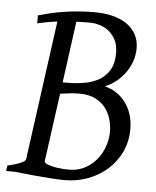

<svg xmlns="http://www.w3.org/2000/svg" viewBox="-49 -672 593 729"><g transform="rotate(5 247.5 -307.5)"><path d="M269 -588.9Q254.4 -588.9 241.2 -588.6Q228 -588.4 216.3 -587.9L184.6 -354H200.2Q234.4 -354 266.4 -359.4Q298.3 -364.7 323 -378.9Q347.7 -393.1 362.3 -418Q377 -442.9 377 -481.9Q377 -511.7 366.5 -532.2Q356 -552.7 339.8 -565.4Q323.7 -578.1 304.7 -583.5Q285.6 -588.9 269 -588.9ZM252.9 -316.9Q231.4 -316.9 213.4 -314.7Q195.3 -312.5 178.7 -310.1L143.1 -50.8Q141.6 -46.9 148.4 -41.5Q157.7 -37.1 168.9 -33.9Q180.2 -30.8 192.1 -29.1Q204.1 -27.3 215.8 -26.6Q227.5 -25.9 237.8 -25.9Q270 -25.9 296.1 -39.3Q322.3 -52.7 340.8 -74.7Q359.4 -96.7 369.6 -125Q379.9 -153.3 379.9 -183.1Q379.9 -207.5 372.8 -231.4Q365.7 -255.4 350.6 -274.4Q335.4 -293.5 311.3 -305.2Q287.1 -316.9 252.9 -316.9ZM456.1 -200.2Q456.1 -152.3 437.5 -112.8Q418.9 -73.2 387.2 -44.9Q355.5 -16.6 313.5 -0.7Q271.5 15.1 225.1 15.1Q215.3 15.1 201.7 14.6Q188 14.2 172.6 12.9Q157.2 11.7 140.9 10.5Q124.5 9.3 108.9 7.8Q72.3 4.4 32.2 0H0L2.9 -21Q33.7 -27.8 52.2 -35.9Q70.8 -43.9 71.8 -50.8L144.5 -582.5Q122.6 -579.6 104.5 -576.2Q86.4 -572.8 68.8 -568.8V-599.1Q91.3 -605.5 114.7 -611.1Q138.2 -616.7 164.1 -620.8Q189.9 -625 219.2 -627.4Q248.5 -629.9 282.2 -629.9Q321.8 -629.9 353.3 -621.6Q384.8 -613.3 407 -597.4Q429.2 -581.5 441.2 -558.8Q453.1 -536.1 453.1 -507.8Q453.1 -482.4 445.1 -458.5Q437 -434.6 422.6 -414.3Q408.2 -394 388.4 -378.2Q368.7 -362.3 345.2 -353Q370.1 -347.2 390.4 -333.5Q410.6 -319.8 425.3 -300Q439.9 -280.3 448 -254.9Q456.1 -229.5 456.1 -200.2Z"/></g></svg>

Font: Gentium Plus Phon
Style: Italic
Weight: 400
Italic angle: -8°
Designer: J. Victor Gaultney, Annie Olsen, Iska Routamaa, Becca Hirsbrunner
Foundry: SIL International
Version: Version 5.000